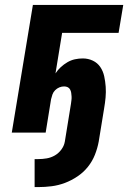

<svg xmlns="http://www.w3.org/2000/svg" viewBox="-20 -540 540 782"><path d="M121 222V108H136Q153 108 170.5 105Q188 102 203.5 93Q219 84 230 69Q241 54 244 37L269 -117Q270 -125 271 -132.5Q272 -140 271.5 -147.5Q271 -155 270 -162Q269 -169 265.5 -175.5Q262 -182 255.5 -185Q249 -188 241 -188Q231 -188 221.5 -184Q212 -180 204.5 -172.5Q197 -165 193.5 -155Q190 -145 188 -136L166 0H28L114 -520H482L463 -406H233L206 -241Q215 -255 227.5 -266.5Q240 -278 254.5 -286.5Q269 -295 285 -298.5Q301 -302 317 -302Q339 -302 358 -293Q377 -284 388.5 -267Q400 -250 404.5 -229Q409 -208 410.5 -186.5Q412 -165 410 -143Q408 -121 404 -98L382 37Q377 64 366.5 90.5Q356 117 338 139.5Q320 162 295.5 178.5Q271 195 244.5 205Q218 215 190.5 218.5Q163 222 136 222Z"/></svg>

Font: Iosevka SS04 Heavy Oblique
Style: Regular
Weight: 900
Italic angle: -9°
Monospace: yes
Designer: Belleve Invis
Foundry: Belleve Invis
Version: Version 19.0.0; ttfautohint (v1.8.4)